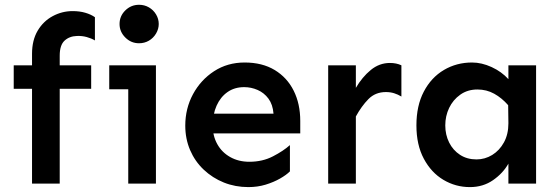

<svg xmlns="http://www.w3.org/2000/svg" viewBox="-20 -764 2328 799"><path d="M113.3 0V-540Q113.3 -596.7 136.7 -636.2Q160.2 -675.8 199.2 -696.8Q238.3 -717.8 282.2 -717.8Q311.5 -717.8 335 -710.9Q358.4 -704.1 375 -692.4V-595.7Q360.4 -604.5 340.8 -609.9Q321.3 -615.2 299.8 -614.3Q268.6 -613.3 248.5 -594.7Q228.5 -576.2 228.5 -532.2V0ZM37.1 -394.5V-492.2H359.4V-394.5Z M558.6 -584Q525.4 -584 501.5 -607.9Q477.5 -631.8 477.5 -664.1Q477.5 -697.3 501.5 -720.7Q525.4 -744.1 558.6 -744.1Q581.1 -744.1 599.6 -733.4Q618.2 -722.7 629.4 -704.1Q640.6 -685.5 640.6 -664.1Q640.6 -643.6 629.4 -624.5Q618.2 -605.5 599.6 -594.7Q581.1 -584 558.6 -584ZM513.7 0V-492.2H628.9V0ZM434.6 -392.6V-492.2H628.9V-392.6Z M1013.7 14.6Q959 14.6 911.6 -4.4Q864.3 -23.4 827.6 -58.1Q791 -92.8 771 -139.6Q751 -186.5 751 -241.2Q751 -312.5 783.2 -372.1Q815.4 -431.6 871.1 -467.8Q926.8 -503.9 998 -503.9Q1071.3 -503.9 1123 -472.7Q1174.8 -441.4 1202.1 -386.7Q1229.5 -332 1229.5 -260.7V-209H857.4V-291H1118.2Q1115.2 -329.1 1097.2 -353.5Q1079.1 -377.9 1052.2 -389.6Q1025.4 -401.4 996.1 -401.4Q956.1 -401.4 926.8 -380.9Q897.5 -360.4 881.3 -324.2Q865.2 -288.1 865.2 -241.2Q865.2 -198.2 884.3 -164.1Q903.3 -129.9 938 -110.4Q972.7 -90.8 1017.6 -90.8Q1072.3 -90.8 1115.7 -113.3Q1159.2 -135.7 1186.5 -160.2V-50.8Q1171.9 -36.1 1145.5 -21Q1119.1 -5.9 1085.4 4.4Q1051.8 14.6 1013.7 14.6Z M1345.7 0V-492.2H1460.9V0ZM1460.9 -279.3V-398.4Q1487.3 -443.4 1522.9 -472.7Q1558.6 -502 1602.5 -502Q1629.9 -502 1650.4 -492.2V-362.3Q1635.7 -371.1 1620.1 -376Q1604.5 -380.9 1585.9 -380.9Q1542 -380.9 1513.2 -351.6Q1484.4 -322.3 1460.9 -279.3Z M1935.5 14.6Q1876 14.6 1825.2 -15.6Q1774.4 -45.9 1743.7 -103.5Q1712.9 -161.1 1712.9 -242.2Q1712.9 -324.2 1743.7 -382.8Q1774.4 -441.4 1827.1 -472.7Q1879.9 -503.9 1944.3 -503.9Q1984.4 -503.9 2025.9 -484.9Q2067.4 -465.8 2095.7 -434.6V-492.2H2210.9V0H2095.7V-83Q2073.2 -43 2031.7 -14.2Q1990.2 14.6 1935.5 14.6ZM1962.9 -100.6Q1998 -100.6 2028.3 -119.1Q2058.6 -137.7 2077.1 -171.4Q2095.7 -205.1 2095.7 -251L2094.7 -326.2Q2068.4 -356.4 2036.6 -374Q2004.9 -391.6 1966.8 -391.6Q1925.8 -391.6 1895.5 -370.1Q1865.2 -348.6 1849.1 -314.9Q1833 -281.2 1833 -242.2Q1833 -203.1 1849.1 -170.9Q1865.2 -138.7 1894.5 -119.6Q1923.8 -100.6 1962.9 -100.6Z"/></svg>

Font: Sen SemiBold
Style: Regular
Weight: 600
Designer: Kosal Sen, Philatype
Foundry: Philatype
Version: Version 2.000;gftools[0.9.31]